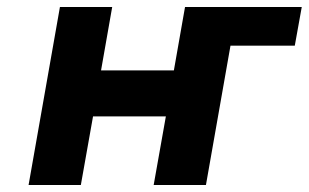

<svg xmlns="http://www.w3.org/2000/svg" viewBox="-20 -531 886 551"><path d="M604 -400 624 -511H846L826 -400ZM62 0 152 -511H302L270 -329H479L511 -511H661L571 0H421L456 -197H247L212 0Z"/></svg>

Font: Overpass Black
Style: Italic
Weight: 900
Italic angle: -10°
Designer: Delve Withrington, Dave Bailey, Thomas Jockin
Foundry: Delve Fonts LLC
Version: Version 4.000